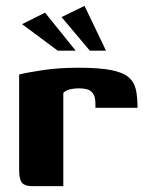

<svg xmlns="http://www.w3.org/2000/svg" viewBox="-20 -632 503 652"><path d="M195 0H87Q65 0 55 -11Q45 -22 45 -55V-379Q73 -386 126.5 -394Q180 -402 247 -402Q317 -402 357.5 -394Q398 -386 417 -369.5Q436 -353 441.5 -327.5Q447 -302 447 -266H304V-280Q304 -304 295.5 -315Q287 -326 275 -329Q263 -332 250 -332Q230 -332 215.5 -328Q201 -324 195 -316ZM176 -460 55 -550 133 -589 237 -460ZM285 -460 189 -574 267 -612 340 -460Z"/></svg>

Font: Genos
Style: Bold
Weight: 700
Designer: Robert E. Leuschke
Foundry: Robert E. Leuschke
Version: Version 1.010